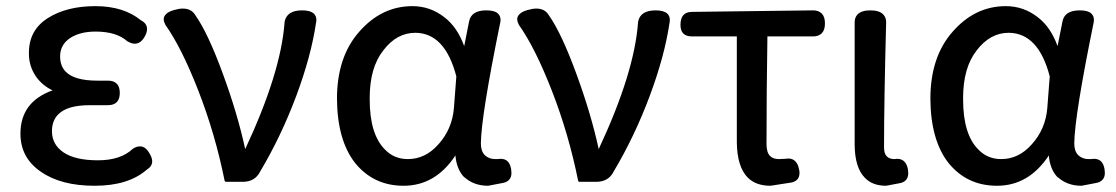

<svg xmlns="http://www.w3.org/2000/svg" viewBox="-20 -552 3599 619"><path d="M45.9 -121.1Q45.9 -223.6 149.4 -260.7Q116.2 -276.4 95.7 -305.7Q73.2 -338.9 73.2 -378.9Q73.2 -379.9 73.2 -381.8Q73.2 -455.1 134.3 -493.7Q195.3 -532.2 287.1 -532.2Q378.9 -532.2 434.6 -486.3Q454.1 -476.6 454.1 -458Q454.1 -447.3 446.3 -433.6Q433.6 -411.1 414.1 -411.1Q404.3 -411.1 392.6 -418Q391.6 -418 391.6 -418Q356.4 -450.2 288.1 -450.2Q237.3 -450.2 205.1 -428.7Q173.8 -407.2 173.8 -370.1Q173.8 -338.9 192.4 -320.3Q220.7 -292 293.9 -292H328.1Q346.7 -292 356.4 -282.2Q366.2 -272.5 366.2 -252.4Q366.2 -232.4 356.4 -222.7Q346.7 -212.9 328.1 -212.9H277.3Q273.4 -212.9 269.5 -212.9Q197.3 -212.9 168 -183.6Q147.5 -163.1 147.5 -128.9Q147.5 -85.9 185.1 -60.5Q222.7 -35.2 295.9 -35.2Q369.1 -35.2 408.2 -72.3Q419.9 -80.1 431.6 -80.1Q449.2 -80.1 461.9 -57.6Q470.7 -43 470.7 -32.2Q470.7 -15.6 453.1 -4.9Q393.6 46.9 285.2 46.9Q176.8 46.9 112.3 2Q45.9 -43 45.9 -121.1Z M512.7 -473.6Q507.8 -482.4 507.8 -490.7Q507.8 -499 515.6 -506.8Q523.4 -514.6 540.5 -519.5Q557.6 -524.4 569.3 -524.4Q597.7 -524.4 610.4 -502Q650.4 -445.3 698.2 -314.9Q746.1 -184.6 770.5 -71.3Q885.7 -317.4 897.5 -480.5Q897.5 -481.4 897.5 -481.4Q904.3 -518.6 954.1 -518.6Q980.5 -518.6 992.2 -507.8Q1000 -500 1000 -487.3Q1000 -483.4 999 -479.5Q983.4 -372.1 935.1 -242.7Q886.7 -113.3 819.3 0Q802.7 34.2 762.7 34.2H709Q705.1 34.2 704.1 30.3Q673.8 -120.1 619.6 -259.3Q565.4 -398.4 512.7 -472.7Q512.7 -472.7 512.7 -473.6Z M1448.2 -50.8Q1383.8 46.9 1281.2 46.9Q1184.6 46.9 1125 -26.4Q1067.4 -99.6 1066.4 -233.4Q1066.4 -368.2 1137.7 -449.2Q1210 -532.2 1309.6 -532.2Q1367.2 -532.2 1413.1 -496.1Q1454.1 -464.8 1476.6 -403.3L1492.2 -482.4Q1499 -518.6 1547.9 -518.6Q1575.2 -518.6 1585.9 -507.8Q1593.8 -500 1593.8 -487.3Q1593.8 -483.4 1592.8 -479.5Q1531.2 -177.7 1530.3 -89.8Q1530.3 -64.5 1543 -51.8Q1556.6 -39.1 1576.2 -39.1H1583Q1588.9 -40 1593.8 -40Q1608.4 -40 1616.7 -31.7Q1625 -23.4 1627.9 -6.8Q1628.9 0 1628.9 5.9Q1628.9 19.5 1621.1 27.8Q1613.3 36.1 1599.6 38.1Q1553.7 46.9 1553.7 46.9Q1507.8 46.9 1477.5 19.5Q1477.5 19.5 1476.6 19.5Q1452.1 -5.9 1448.2 -50.8ZM1451.2 -305.7Q1415 -445.3 1319.3 -446.3Q1258.8 -446.3 1215.8 -389.6Q1171.9 -334 1171.9 -236.3Q1171.9 -233.4 1171.9 -231.4Q1171.9 -118.2 1221.7 -69.3Q1251 -39.1 1294.9 -39.1Q1351.6 -39.1 1393.6 -86.9Q1437.5 -135.7 1443.4 -203.1Z M1652.3 -473.6Q1647.5 -482.4 1647.5 -490.7Q1647.5 -499 1655.3 -506.8Q1663.1 -514.6 1680.2 -519.5Q1697.3 -524.4 1709 -524.4Q1737.3 -524.4 1750 -502Q1790 -445.3 1837.9 -314.9Q1885.7 -184.6 1910.2 -71.3Q2025.4 -317.4 2037.1 -480.5Q2037.1 -481.4 2037.1 -481.4Q2043.9 -518.6 2093.8 -518.6Q2120.1 -518.6 2131.8 -507.8Q2139.6 -500 2139.6 -487.3Q2139.6 -483.4 2138.7 -479.5Q2123 -372.1 2074.7 -242.7Q2026.4 -113.3 1959 0Q1942.4 34.2 1902.3 34.2H1848.6Q1844.7 34.2 1843.8 30.3Q1813.5 -120.1 1759.3 -259.3Q1705.1 -398.4 1652.3 -472.7Q1652.3 -472.7 1652.3 -473.6Z M2173.8 -471.7Q2173.8 -513.7 2210.9 -513.7L2601.6 -518.6Q2619.1 -518.6 2629.4 -508.3Q2639.6 -498 2639.6 -476.6Q2639.6 -455.1 2629.4 -444.8Q2619.1 -434.6 2601.6 -434.6H2454.1Q2451.2 -252.9 2451.2 -86.9Q2451.2 -60.5 2462.9 -48.8Q2472.7 -39.1 2491.2 -39.1L2510.7 -40Q2516.6 -41 2521.5 -41Q2535.2 -41 2543.9 -32.2Q2552.7 -23.4 2555.7 -7.8Q2557.6 -1 2557.6 4.9Q2557.6 19.5 2549.8 27.3Q2542 35.2 2527.3 37.1Q2463.9 46.9 2463.9 46.9Q2417 46.9 2390.6 20.5Q2356.4 -14.6 2355.5 -92.8V-434.6H2210.9Q2192.4 -434.6 2183.1 -443.8Q2173.8 -453.1 2173.8 -471.7Z M2827.1 -505.9Q2836.9 -496.1 2836.9 -480.5Q2830.1 -226.6 2830.1 -77.1Q2830.1 -56.6 2838.9 -47.9Q2847.7 -39.1 2863.3 -39.1Q2868.2 -40 2872.1 -40Q2886.7 -40 2895.5 -31.2Q2904.3 -22.5 2907.2 -5.9Q2908.2 1 2908.2 5.9Q2908.2 20.5 2900.4 28.8Q2892.6 37.1 2877.9 39.1L2836.9 46.9Q2793 46.9 2768.6 21.5Q2736.3 -10.7 2735.4 -84V-480.5Q2735.4 -496.1 2745.1 -505.9Q2757.8 -518.6 2786.1 -518.6Q2814.5 -518.6 2827.1 -505.9Z M3361.3 -50.8Q3296.9 46.9 3194.3 46.9Q3097.7 46.9 3038.1 -26.4Q2980.5 -99.6 2979.5 -233.4Q2979.5 -368.2 3050.8 -449.2Q3123 -532.2 3222.7 -532.2Q3280.3 -532.2 3326.2 -496.1Q3367.2 -464.8 3389.6 -403.3L3405.3 -482.4Q3412.1 -518.6 3460.9 -518.6Q3488.3 -518.6 3499 -507.8Q3506.8 -500 3506.8 -487.3Q3506.8 -483.4 3505.9 -479.5Q3444.3 -177.7 3443.4 -89.8Q3443.4 -64.5 3456.1 -51.8Q3469.7 -39.1 3489.3 -39.1H3496.1Q3502 -40 3506.8 -40Q3521.5 -40 3529.8 -31.7Q3538.1 -23.4 3541 -6.8Q3542 0 3542 5.9Q3542 19.5 3534.2 27.8Q3526.4 36.1 3512.7 38.1Q3466.8 46.9 3466.8 46.9Q3420.9 46.9 3390.6 19.5Q3390.6 19.5 3389.6 19.5Q3365.2 -5.9 3361.3 -50.8ZM3364.3 -305.7Q3328.1 -445.3 3232.4 -446.3Q3171.9 -446.3 3128.9 -389.6Q3085 -334 3085 -236.3Q3085 -233.4 3085 -231.4Q3085 -118.2 3134.8 -69.3Q3164.1 -39.1 3208 -39.1Q3264.6 -39.1 3306.6 -86.9Q3350.6 -135.7 3356.4 -203.1Z"/></svg>

Font: TaiwanPearl
Style: Regular
Weight: 400
Version: Version 2.102